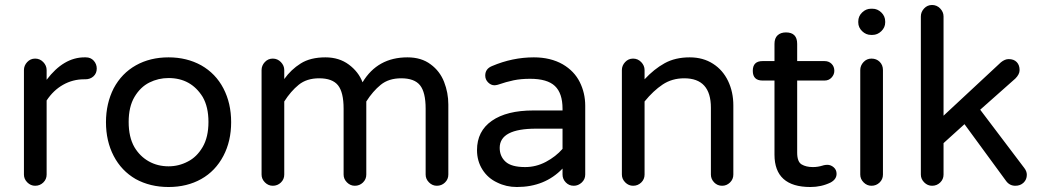

<svg xmlns="http://www.w3.org/2000/svg" viewBox="-20 -768 4169 770"><path d="M121 -23Q103 -23 89.5 -36.5Q76 -50 76 -68V-487Q76 -505 89 -519Q102 -533 121 -533Q140 -533 153.5 -519Q167 -505 167 -487V-448Q235 -538 319 -538H324Q344 -538 356 -524.5Q368 -511 368 -493Q368 -474 355 -462Q342 -450 322 -450H317Q272 -450 233 -428Q194 -406 167 -365V-68Q167 -49 153.5 -36Q140 -23 121 -23Z M656 -18Q582 -18 524 -50Q467 -83 436 -142.5Q405 -202 405 -278Q405 -353 436 -414Q468 -474 525 -506Q582 -538 656 -538Q729 -538 787 -506Q845 -473 876 -413.5Q907 -354 907 -278Q907 -202 876 -143Q844 -82 787 -50Q730 -18 656 -18ZM656 -101Q697 -101 733 -120Q769 -138 792.5 -178Q816 -218 816 -279Q816 -339 793 -379Q746 -455 656 -455Q615 -455 579 -437Q543 -419 519.5 -379.5Q496 -340 496 -279Q496 -218 519 -178Q541 -141 576.5 -121Q612 -101 656 -101Z M1074 -23Q1056 -23 1042.5 -36.5Q1029 -50 1029 -68V-487Q1029 -505 1042 -519Q1055 -533 1074 -533Q1093 -533 1106.5 -519Q1120 -505 1120 -487V-451Q1147 -489 1186 -513.5Q1225 -538 1285 -538Q1340 -538 1379 -509Q1418 -480 1434 -438Q1494 -538 1614 -538Q1670 -538 1707 -510Q1744 -483 1761 -439.5Q1778 -396 1778 -349V-68Q1778 -49 1764.5 -36Q1751 -23 1732 -23Q1714 -23 1700.5 -36.5Q1687 -50 1687 -68V-332Q1687 -398 1664.5 -426Q1642 -454 1589 -454Q1539 -454 1507 -428Q1475 -402 1449 -361V-68Q1449 -49 1435.5 -36Q1422 -23 1403 -23Q1385 -23 1371.5 -36.5Q1358 -50 1358 -68V-332Q1358 -398 1335.5 -426Q1313 -454 1260 -454Q1210 -454 1178 -428Q1146 -402 1120 -361V-68Q1120 -49 1106.5 -36Q1093 -23 1074 -23Z M2053 -18Q2010 -18 1974 -36Q1937 -53 1915 -87.5Q1893 -122 1893 -166Q1893 -242 1952.5 -283.5Q2012 -325 2119 -325H2236V-332Q2236 -394 2205.5 -423Q2175 -452 2106 -452Q2069 -452 2040 -446Q2011 -440 1976 -428Q1972 -427 1968.5 -426.5Q1965 -426 1963 -426Q1949 -426 1937.5 -437.5Q1926 -449 1926 -465Q1926 -492 1953 -503Q2035 -538 2121 -538Q2188 -538 2237 -510Q2283 -483 2305 -439Q2327 -395 2327 -344V-68Q2327 -49 2313 -36Q2299 -23 2281 -23Q2262 -23 2249 -36.5Q2236 -50 2236 -68V-92Q2165 -18 2053 -18ZM2086 -98Q2130 -98 2169.5 -119Q2209 -140 2236 -171V-252H2130Q1984 -252 1984 -175Q1984 -141 2007.5 -119.5Q2031 -98 2086 -98Z M2519 -23Q2501 -23 2487.5 -36.5Q2474 -50 2474 -68V-487Q2474 -505 2487 -519Q2500 -533 2519 -533Q2538 -533 2551.5 -519Q2565 -505 2565 -487V-450Q2603 -491 2645.5 -514.5Q2688 -538 2746 -538Q2800 -538 2840 -512Q2879 -487 2900 -443Q2921 -399 2921 -345V-68Q2921 -49 2907.5 -36Q2894 -23 2876 -23Q2857 -23 2844 -36.5Q2831 -50 2831 -68V-336Q2831 -454 2724 -454Q2675 -454 2637.5 -429Q2600 -404 2565 -361V-68Q2565 -49 2551.5 -36Q2538 -23 2519 -23Z M3230 -18Q3086 -18 3086 -148V-445H3038Q2999 -445 2999 -484Q2999 -523 3038 -523H3086V-592Q3086 -615 3098.5 -626.5Q3111 -638 3132 -638Q3177 -638 3177 -592V-523H3287Q3304 -523 3315 -512Q3326 -501 3326 -484Q3326 -469 3315 -457Q3304 -445 3287 -445H3177V-156Q3177 -119 3195 -108.5Q3213 -98 3240 -98Q3260 -98 3279 -104Q3281 -104 3282 -105Q3286 -106 3290 -106.5Q3294 -107 3298 -107Q3312 -107 3323.5 -97Q3335 -87 3335 -71Q3335 -49 3311 -36Q3274 -18 3230 -18Z M3473 -628Q3453 -628 3437.5 -643Q3422 -658 3422 -678V-682Q3422 -703 3437.5 -718Q3453 -733 3473 -733H3479Q3499 -733 3514.5 -718Q3530 -703 3530 -682V-678Q3530 -658 3514.5 -643Q3499 -628 3479 -628ZM3475 -23Q3457 -23 3443.5 -36.5Q3430 -50 3430 -68V-487Q3430 -505 3443 -519Q3456 -533 3475 -533Q3495 -533 3508 -520Q3521 -507 3521 -487V-68Q3521 -49 3507.5 -36Q3494 -23 3475 -23Z M3718 -23Q3700 -23 3686.5 -36.5Q3673 -50 3673 -68V-702Q3673 -720 3686 -734Q3699 -748 3718 -748Q3737 -748 3750.5 -734Q3764 -720 3764 -702V-304L3994 -518Q4010 -531 4025 -531Q4046 -531 4057.5 -519Q4069 -507 4069 -487Q4069 -478 4064.5 -469.5Q4060 -461 4052 -453L3911 -328L4088 -94Q4098 -81 4098 -67Q4098 -48 4085 -35.5Q4072 -23 4052 -23Q4029 -23 4015 -42L3848 -270L3764 -194V-68Q3764 -49 3750.5 -36Q3737 -23 3718 -23Z"/></svg>

Font: Huninn
Style: Regular
Weight: 400
Designer: justfont
Foundry: justfont
Version: Version 1.003